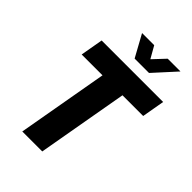

<svg xmlns="http://www.w3.org/2000/svg" viewBox="-253 -988 1095 1095"><g transform="rotate(45 294.5 -440.0)"><path d="M140 0 237 -550H69L93 -687H589L565 -550H398L301 0ZM536 -880 415 -747H299L226 -880H324L382 -778H337L433 -880Z"/></g></svg>

Font: Archivo Condensed ExtraBold
Style: Italic
Weight: 800
Width: 3
Italic angle: -10°
Designer: Hector Gatti
Foundry: Omnibus-Type
Version: Version 2.001